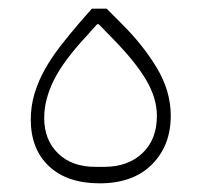

<svg xmlns="http://www.w3.org/2000/svg" viewBox="-20 -412 465 443"><path d="M210 11Q135 11 93 -28.5Q51 -68 51 -136Q51 -167 59.5 -195.5Q68 -224 83 -251Q98 -278 118.5 -304.5Q139 -331 163 -359L192 -392H226L257 -361Q309 -310 341.5 -256Q374 -202 374 -145Q374 -76 330.5 -32.5Q287 11 210 11ZM220 -27Q275 -27 308.5 -58.5Q342 -90 342 -145Q342 -185 317.5 -227Q293 -269 241 -322L208 -356H204L178 -327Q126 -271 104 -226.5Q82 -182 82 -140Q82 -89 114 -58Q146 -27 200 -27Z"/></svg>

Font: IBM Plex Sans Arabic ExtraLight
Style: Regular
Weight: 200
Designer: Mike Abbink, Paul van der Laan, Pieter van Rosmalen, Wael Morcos, Khajak Apelian
Foundry: Bold Monday
Version: Version 1.1